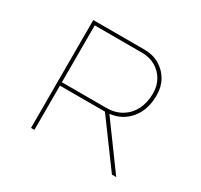

<svg xmlns="http://www.w3.org/2000/svg" viewBox="-146 -890 1130 1079"><g transform="rotate(30 418.5 -350.0)"><path d="M170 0V-700H501Q557 -700 599 -675.5Q641 -651 665.5 -609Q690 -567 690 -512Q690 -443 664 -393Q638 -343 591.5 -315Q545 -287 481 -287H192V0ZM695 0 476 -298 502 -302 723 0ZM192 -309H479Q537 -309 579 -334.5Q621 -360 644 -405.5Q667 -451 667 -511Q667 -559 645.5 -596.5Q624 -634 586.5 -656Q549 -678 499 -678H192Z"/></g></svg>

Font: Lexend Peta Thin
Style: Regular
Weight: 250
Version: Version 1.007